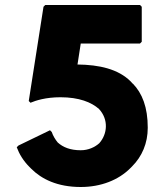

<svg xmlns="http://www.w3.org/2000/svg" viewBox="-20 -726 657 768"><path d="M303 -125C261 -125 232 -137 211 -156C201 -168 192 -183 187 -198L180 -205L54 -144L47 -137C57 -110 73 -83 98 -58L105 -51C146 -10 209 22 303 22C384 22 454 -6 501 -53L508 -60C548 -100 571 -153 571 -215C571 -297 549 -353 511 -392H510L503 -400C453 -450 377 -467 290 -468L303 -552H540L547 -559V-699L540 -706H161L154 -699L95 -322L102 -315C123 -324 163 -337 222 -337C296 -337 346 -317 376 -290C415 -248 410 -190 377 -153C359 -137 333 -125 303 -125Z"/></svg>

Font: Hussar Woodtype
Style: Blk
Weight: 900
Foundry: Cannot Into Space Fonts
Version: Version 1.07